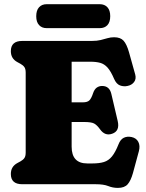

<svg xmlns="http://www.w3.org/2000/svg" viewBox="-20 -900 714 938"><path d="M33 -650Q33 -700 88.5 -700H428Q454 -700 472 -704.5Q490 -709 505.2 -713.5Q520.5 -718 537.5 -718Q568.5 -718 583.8 -701Q599 -684 610 -645.5L640.5 -536.5Q646.5 -514.5 635 -499.2Q623.5 -484 602.5 -480Q583.5 -476 566 -482.8Q548.5 -489.5 537.5 -514.5Q521.5 -552 505.5 -569.8Q489.5 -587.5 469.5 -593Q449.5 -598.5 421.5 -598.5H330V-400H384.5Q408 -400 417.5 -410.5Q427 -421 434.5 -444Q441 -463.5 452.5 -471.8Q464 -480 479 -480Q515 -480 524 -441L555 -309Q566.5 -259.5 527.5 -246.5Q493 -234.5 469 -268Q453.5 -289.5 439.5 -296.8Q425.5 -304 390.5 -304H330V-183.5Q330 -101.5 406.5 -101.5H431Q465 -101.5 487.8 -108.5Q510.5 -115.5 527 -135.8Q543.5 -156 559 -195Q568 -218.5 584.5 -226.8Q601 -235 623 -230.5Q646 -225.5 655.8 -206.8Q665.5 -188 658.5 -161.5L629.5 -54.5Q619 -17 603.5 0.5Q588 18 556 18Q531 18 508.8 9Q486.5 0 447.5 0H88.5Q33 0 33 -50Q33 -86.5 65 -103.5L80.5 -112Q93 -119 99.2 -128Q105.5 -137 105.5 -155V-545Q105.5 -563 99.2 -572Q93 -581 80.5 -588L65 -596.5Q33 -613.5 33 -650ZM157 -820.5Q157 -849.5 170.8 -864.5Q184.5 -879.5 208 -879.5H467.5Q491 -879.5 504.8 -864.5Q518.5 -849.5 518.5 -821Q518.5 -792 504.8 -777.2Q491 -762.5 467.5 -762.5H208Q184.5 -762.5 170.8 -777.5Q157 -792.5 157 -820.5Z"/></svg>

Font: Fraunces 72pt S100 Black
Style: Regular
Weight: 900
Version: Version 1.000; ttfautohint (v1.8.3)